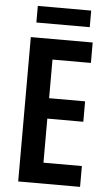

<svg xmlns="http://www.w3.org/2000/svg" viewBox="-59 -908 536 946"><g transform="rotate(5 209.0 -435.0)"><path d="M353 -870H89V-788H353ZM374 0V-103H184V-321H362V-422H184V-613H374V-714H68V0Z"/></g></svg>

Font: Noto Sans Georgian ExtraCondensed SemiBold
Style: Regular
Weight: 600
Width: 2
Designer: Monotype Design Team, Akaki Razmadze
Foundry: Google LLC
Version: Version 2.005